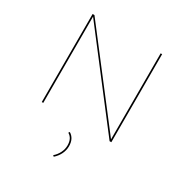

<svg xmlns="http://www.w3.org/2000/svg" viewBox="-207 -817 1187 1243"><g transform="rotate(30 386.5 -195.0)"><path d="M646 -658V0H633L137 -645V0H126V-658H140L635 -15V-658ZM362 261Q385 241 398 214.5Q411 188 411 160Q411 107 374 86L380 77Q422 102 422 160Q422 190 408.5 218Q395 246 370 268Z"/></g></svg>

Font: Ysabeau Hairline
Style: Regular
Weight: 100
Designer: Christian Thalmann (Catharsis Fonts)
Version: Version 0.003